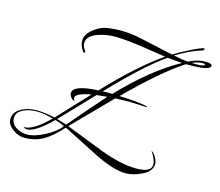

<svg xmlns="http://www.w3.org/2000/svg" viewBox="-116 -791 1196 1044"><g transform="rotate(15 482.0 -268.5)"><path d="M296 -209Q296 -204 302 -194L301 -193Q292 -193 282 -205.5Q272 -218 272 -229Q272 -276 413 -282Q583 -462 716 -553L572 -575Q476 -588 427 -588Q378 -588 333 -573Q272 -552 272 -511Q272 -495 279 -484.5Q286 -474 287 -472Q289 -468 290 -467Q290 -461 283 -460L280 -461Q258 -491 258 -523Q258 -555 294 -585Q330 -615 367 -621.5Q404 -628 453 -628Q502 -628 558.5 -616Q615 -604 749 -574Q784 -596 840.5 -624Q897 -652 911 -652Q913 -652 913 -650Q913 -642 903 -638Q844 -622 761 -572Q804 -562 842 -559Q893 -584 933 -584Q973 -584 973 -570Q973 -543 853 -543Q845 -543 836 -543Q715 -465 532 -282Q625 -279 684 -268Q691 -267 691 -264.5Q691 -262 685 -262L599 -266Q571 -266 513 -264Q352 -100 305 -52Q448 3 513 29Q635 75 720.5 75Q806 75 806 30Q806 3 777 -40Q790 -34 802.5 -13Q815 8 815 24Q815 65 765.5 90Q716 115 672 115Q600 115 481 54Q419 23 295 -41Q243 16 205 39Q156 71 91 71Q56 71 27 49Q-9 25 -9 -7Q-9 -50 37 -73Q73 -91 117 -91Q161 -91 221 -78Q231 -88 383 -251Q296 -235 296 -209ZM94 23Q79 23 73 15H78Q127 15 213 -70Q160 -85 120 -85Q80 -85 49 -71Q8 -53 8 -19.5Q8 14 39 33Q64 50 102 50Q140 50 199 20Q258 -12 282 -45Q263 -57 229 -66Q138 23 94 23ZM814 -544Q790 -545 731 -551Q620 -475 437 -283Q450 -284 464 -284L491 -283Q655 -456 814 -544ZM469 -261 410 -255Q378 -221 237 -74Q277 -62 292 -57Q353 -130 469 -261ZM937 -568Q937 -572 918.5 -572Q900 -572 864 -558Q872 -557 882 -557H892Q937 -557 937 -568Z"/></g></svg>

Font: Ruthie
Style: Regular
Weight: 400
Designer: Robert E. Leuschke
Foundry: Robert E. Leuschke
Version: Version 1.003